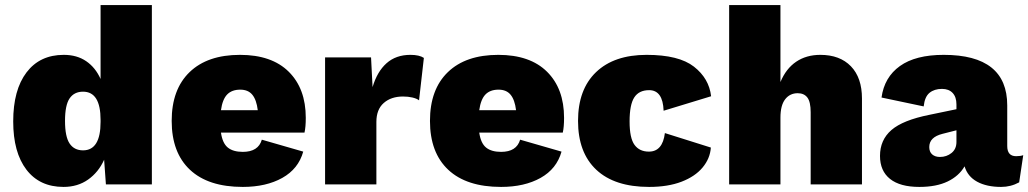

<svg xmlns="http://www.w3.org/2000/svg" viewBox="-20 -726 4049 756"><path d="M578 -706V0H397L390 -97Q368 -48 327 -19Q286 10 230 10Q136 10 84 -58Q32 -126 32 -248Q32 -372 84.5 -441Q137 -510 231 -510Q283 -510 319.5 -485Q356 -460 376 -415V-706ZM376 -246V-255V-254Q376 -365 307 -365Q272 -365 254 -338.5Q236 -312 236 -250Q236 -188 254 -161Q272 -134 307 -134Q376 -134 376 -246Z M1179 -204H850Q856 -162 877 -145Q898 -128 936 -128Q997 -128 1011 -176L1174 -129Q1155 -61 1091.5 -25.5Q1028 10 936 10Q800 10 728 -57.5Q656 -125 656 -250Q656 -374 726.5 -442Q797 -510 925 -510Q1050 -510 1117 -443.5Q1184 -377 1184 -262Q1184 -226 1179 -204ZM850 -292H995Q990 -333 973.5 -353Q957 -373 926 -373Q893 -373 874.5 -354Q856 -335 850 -292Z M1649 -498 1630 -331Q1621 -338 1604 -342Q1587 -346 1567 -346Q1520 -346 1491 -320.5Q1462 -295 1462 -246V0H1260V-500H1441L1447 -383Q1465 -444 1502 -477Q1539 -510 1596 -510Q1631 -510 1649 -498Z M2196 -204H1867Q1873 -162 1894 -145Q1915 -128 1953 -128Q2014 -128 2028 -176L2191 -129Q2172 -61 2108.5 -25.5Q2045 10 1953 10Q1817 10 1745 -57.5Q1673 -125 1673 -250Q1673 -374 1743.5 -442Q1814 -510 1942 -510Q2067 -510 2134 -443.5Q2201 -377 2201 -262Q2201 -226 2196 -204ZM1867 -292H2012Q2007 -333 1990.5 -353Q1974 -373 1943 -373Q1910 -373 1891.5 -354Q1873 -335 1867 -292Z M2780 -347 2593 -290Q2590 -371 2536 -371Q2496 -371 2477.5 -342.5Q2459 -314 2459 -248Q2459 -182 2478.5 -155.5Q2498 -129 2535 -129Q2589 -129 2598 -202L2779 -145Q2776 -102 2746.5 -66.5Q2717 -31 2663.5 -10.5Q2610 10 2536 10Q2400 10 2328 -57.5Q2256 -125 2256 -250Q2256 -374 2327 -442Q2398 -510 2526 -510Q2653 -510 2712.5 -463.5Q2772 -417 2780 -347Z M3374 -338V0H3172V-284Q3172 -325 3159 -342Q3146 -359 3121 -359Q3090 -359 3071.5 -335Q3053 -311 3053 -263V0H2851V-706H3053V-403Q3075 -456 3115 -483Q3155 -510 3210 -510Q3287 -510 3330.5 -465Q3374 -420 3374 -338Z M4009 -115 3993 -8Q3960 10 3922 10Q3865 10 3827.5 -10.5Q3790 -31 3778 -71Q3756 -33 3711.5 -11.5Q3667 10 3600 10Q3524 10 3484.5 -21.5Q3445 -53 3445 -112Q3445 -175 3490 -214Q3535 -253 3640 -274L3746 -296V-315Q3746 -344 3731 -360Q3716 -376 3689 -376Q3659 -376 3640 -360.5Q3621 -345 3617 -307L3451 -342Q3462 -422 3523.5 -466Q3585 -510 3696 -510Q3946 -510 3946 -311V-151Q3946 -111 3981 -111Q3998 -111 4009 -115ZM3746 -167V-213L3691 -199Q3639 -186 3639 -147Q3639 -128 3650.5 -118Q3662 -108 3681 -108Q3707 -108 3726.5 -123.5Q3746 -139 3746 -167Z"/></svg>

Font: Work Sans ExtraBold
Style: Regular
Weight: 800
Designer: Wei Huang
Foundry: Wei Huang
Version: Version 1.500